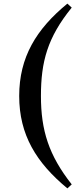

<svg xmlns="http://www.w3.org/2000/svg" viewBox="-20 -845 458 1060"><path d="M206 -315C206 -504 242 -638 376 -803L352 -825C180 -684 86 -529 86 -315C86 -101 180 53 352 195L376 173C249 12 206 -126 206 -315Z"/></svg>

Font: Noto Serif SC Black
Style: Regular
Weight: 900
Designer: Ryoko NISHIZUKA 西塚涼子 (kana & ideographs); Frank Grießhammer (Latin, Greek & Cyrillic); Wenlong ZHANG 张文龙 (bopomofo); San
Foundry: Adobe
Version: Version 2.001;hotconv 1.1.0;makeotfexe 2.6.0